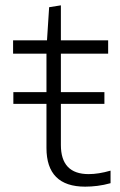

<svg xmlns="http://www.w3.org/2000/svg" viewBox="-20 -691 450 719"><path d="M30 -346H154V-490H29V-540H156L164 -664L208 -671V-540H385V-490H208V-346H371V-302H208V-148Q208 -39 312 -39Q349 -39 394 -52V-5Q369 2 345 5Q321 8 299 8Q154 8 154 -137V-302H30Z"/></svg>

Font: Encode Sans Wide
Style: ExtraLight
Weight: 200
Designer: Pablo Impallari, Andres Torresi
Foundry: Pablo Impallari, Andres Torresi
Version: Version 1.000; ttfautohint (v1.00) -l 8 -r 50 -G 200 -x 14 -